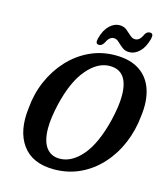

<svg xmlns="http://www.w3.org/2000/svg" viewBox="-129 -988 960 1099"><g transform="rotate(15 351.0 -438.5)"><path d="M466.5 -710.5Q554.5 -710.5 610 -673.5Q665.5 -636.5 687.5 -569.2Q709.5 -502 697.5 -412Q689 -325.5 656.8 -249Q624.5 -172.5 571.2 -113.8Q518 -55 447.5 -21.8Q377 11.5 293 11.5Q165 11.5 105.5 -70.5Q46 -152.5 64 -292Q71 -376.5 103.8 -452Q136.5 -527.5 190 -585.8Q243.5 -644 313.8 -677.2Q384 -710.5 466.5 -710.5ZM309 -56Q380 -56 441.8 -127.8Q503.5 -199.5 540 -347Q550.5 -391.5 555.8 -428.5Q561 -465.5 561 -496Q560.5 -643 451 -643Q380 -643 317.5 -570.2Q255 -497.5 221 -356.5Q200 -267.5 200.5 -205Q201.5 -130.5 230 -93.2Q258.5 -56 309 -56ZM536.5 -748Q511 -748 493.8 -761.8Q476.5 -775.5 462.2 -789.2Q448 -803 432 -803Q405 -803 387 -763.5Q375.5 -743.5 358 -743.5Q334.5 -743.5 344 -778.5Q357.5 -830 385.2 -856.5Q413 -883 444.5 -883Q470 -883 487 -869.2Q504 -855.5 518.5 -841.8Q533 -828 549.5 -828Q577 -828 594 -867.5Q604.5 -887.5 623.5 -887.5Q647 -887.5 637.5 -852Q623.5 -800.5 595.8 -774.2Q568 -748 536.5 -748Z"/></g></svg>

Font: Fraunces 144pt SuperSoft SemiBold
Style: Italic
Weight: 600
Italic angle: -16°
Version: Version 1.000;[b76b70a41]